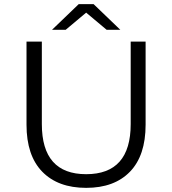

<svg xmlns="http://www.w3.org/2000/svg" viewBox="-20 -901 832 927"><path d="M108 -299V-700H182V-302Q182 -60 396 -60Q611 -60 611 -302V-700H683V-299Q683 -150 607.5 -72Q532 6 396 6Q260 6 184 -72Q108 -150 108 -299ZM231 -757 360 -881H432L561 -757H495L396 -840L297 -757Z"/></svg>

Font: Belfius21
Style: Regular
Weight: 400
Designer: Montserrat's base design by Julieta Ulanovsky, modified by Coast SPRL for Belfius Bank NV.
Foundry: Montserrat's base design by Julieta Ulanovsky, modified by Coast SPRL for Belfius Bank NV.
Version: Version 2.000;FEAKit 1.0